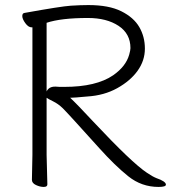

<svg xmlns="http://www.w3.org/2000/svg" viewBox="-20 -727 675 758"><path d="M106 -17 108 -116V-619H105Q92 -619 80 -635.5Q68 -652 68 -663.5Q68 -675 77 -676Q221 -702 259.5 -704.5Q298 -707 329 -707Q410 -707 459 -682.5Q508 -658 530 -620Q552 -582 552 -535Q552 -488 523.5 -448Q495 -408 443 -379Q391 -350 324 -346Q271 -341 257 -341Q284 -316 349 -246Q501 -84 560 -45Q582 -30 597 -24Q635 -11 635 2Q635 11 606 11Q539 11 486.5 -31Q434 -73 372 -142Q246 -282 228 -299.5Q210 -317 189.5 -327Q169 -337 164 -341V-115L167 1Q167 11 152.5 11Q138 11 122 3.5Q106 -4 106 -17ZM164 -366Q173 -385 197 -385H200Q208 -384 216 -384H234Q360 -384 427 -430Q477 -465 490 -511Q495 -529 495 -537Q495 -594 448 -625Q401 -656 327 -656Q221 -656 164 -637Z"/></svg>

Font: LXGW WenKai Lite Light
Style: Regular
Weight: 300
Designer: LXGW / Fontworks Inc.
Foundry: LXGW / Fontworks Inc.
Version: Version 1.511; March 25, 2025